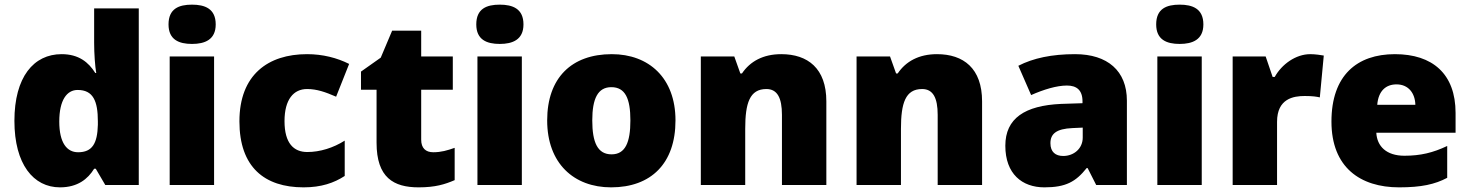

<svg xmlns="http://www.w3.org/2000/svg" viewBox="-20 -796 6324 826"><path d="M238 10C314 10 358 -26 385 -70H392L433 0H577V-760H385V-612C385 -565 389 -510 394 -482H390C361 -528 319 -563 245 -563C125 -563 42 -465 42 -276C42 -89 124 10 238 10ZM316 -141C268 -141 235 -181 235 -273C235 -366 268 -409 314 -409C381 -409 401 -361 401 -274V-259C399 -179 377 -141 316 -141Z M806 -776C750 -776 705 -759 705 -691C705 -625 750 -607 806 -607C861 -607 908 -625 908 -691C908 -759 861 -776 806 -776ZM901 -553H710V0H901Z M1286 10C1362 10 1417 -9 1463 -39V-191C1414 -160 1357 -142 1302 -142C1244 -142 1204 -179 1204 -275C1204 -368 1243 -413 1301 -413C1343 -413 1380 -400 1426 -380L1482 -521C1430 -547 1369 -563 1301 -563C1134 -563 1010 -475 1010 -274C1010 -77 1118 10 1286 10Z M1844 -141C1811 -141 1792 -159 1792 -195V-410H1928V-553H1792V-664H1667L1618 -548L1533 -488V-410H1600V-182C1600 -32 1673 10 1781 10C1853 10 1894 -3 1936 -21V-160C1905 -149 1878 -141 1844 -141Z M2130 -776C2074 -776 2029 -759 2029 -691C2029 -625 2074 -607 2130 -607C2185 -607 2232 -625 2232 -691C2232 -759 2185 -776 2130 -776ZM2225 -553H2034V0H2225Z M2886 -278C2886 -461 2771 -563 2612 -563C2439 -563 2334 -461 2334 -278C2334 -93 2449 10 2609 10C2781 10 2886 -93 2886 -278ZM2528 -278C2528 -372 2552 -421 2610 -421C2670 -421 2692 -372 2692 -278C2692 -183 2670 -132 2611 -132C2551 -132 2528 -183 2528 -278Z M3341 -563C3263 -563 3207 -532 3172 -480H3165L3139 -553H2995V0H3186V-242C3186 -352 3205 -413 3277 -413C3324 -413 3344 -375 3344 -302V0H3535V-360C3535 -502 3455 -563 3341 -563Z M4011 -563C3933 -563 3877 -532 3842 -480H3835L3809 -553H3665V0H3856V-242C3856 -352 3875 -413 3947 -413C3994 -413 4014 -375 4014 -302V0H4205V-360C4205 -502 4125 -563 4011 -563Z M4605 -563C4505 -563 4425 -546 4361 -513L4416 -387C4470 -411 4526 -428 4570 -428C4611 -428 4637 -409 4637 -360V-352L4545 -349C4389 -342 4305 -287 4305 -169C4305 -48 4377 10 4473 10C4565 10 4608 -14 4655 -73H4659L4696 0H4828V-363C4828 -491 4745 -563 4605 -563ZM4594 -245 4638 -247V-204C4638 -157 4600 -125 4554 -125C4521 -125 4499 -142 4499 -180C4499 -220 4524 -242 4594 -245Z M5055 -776C4999 -776 4954 -759 4954 -691C4954 -625 4999 -607 5055 -607C5110 -607 5157 -625 5157 -691C5157 -759 5110 -776 5055 -776ZM5150 -553H4959V0H5150Z M5617 -563C5554 -563 5494 -519 5464 -465H5455L5425 -553H5283V0H5474V-272C5474 -372 5545 -383 5593 -383C5628 -383 5645 -380 5658 -377L5675 -557C5664 -559 5638 -563 5617 -563Z M5981 -563C5818 -563 5708 -472 5708 -273C5708 -76 5832 10 5999 10C6095 10 6153 -3 6206 -31V-168C6145 -139 6091 -126 6022 -126C5944 -126 5904 -167 5901 -225H6242V-310C6242 -479 6142 -563 5981 -563ZM5988 -433C6040 -433 6068 -394 6069 -345H5905C5910 -406 5943 -433 5988 -433Z"/></svg>

Font: Noto Sans Tamil Black
Style: Regular
Weight: 900
Designer: Jelle Bosma - Monotype Design Team
Foundry: Monotype Imaging Inc.
Version: Version 2.004